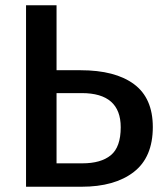

<svg xmlns="http://www.w3.org/2000/svg" viewBox="-20 -710 640 730"><path d="M195 -443H286Q418 -443 489.5 -390Q561 -337 561 -227Q561 -112 488.5 -56Q416 0 290 0H79V-690H195ZM195 -356V-89H293Q364 -89 401.5 -120Q439 -151 439 -226Q439 -356 291 -356Z"/></svg>

Font: Fira Mono Medium
Style: Regular
Weight: 500
Designer: Carrois Corporate & Edenspiekermann AG
Foundry: Carrois Corporate GbR & Edenspiekermann AG
Version: Version 3.206